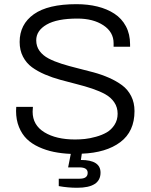

<svg xmlns="http://www.w3.org/2000/svg" viewBox="-20 -718 715 911"><path d="M346.2 172.9Q301.8 172.9 258.8 165V129.9H357.9Q396 129.9 396 102.1Q396 76.2 356.9 76.2H303.2L315.9 12.2Q272.5 10.3 235.4 2.7Q198.2 -4.9 164.6 -20.3Q130.9 -35.6 107.4 -58.3Q84 -81.1 70.1 -115.2Q56.2 -149.4 56.2 -191.9Q56.2 -203.1 57.1 -210.9H136.2Q136.2 -209 135.5 -200.4Q134.8 -191.9 134.8 -188Q134.8 -124.5 190.7 -90.3Q246.6 -56.2 335.9 -56.2Q358.9 -56.2 382.6 -58.6Q406.2 -61 435.3 -69.1Q464.4 -77.1 486.3 -89.8Q508.3 -102.5 523.2 -125.5Q538.1 -148.4 538.1 -178.2Q538.1 -209 522.2 -232.4Q506.3 -255.9 479.5 -270.8Q452.6 -285.6 417.7 -297.4Q382.8 -309.1 344.2 -318.8Q305.7 -328.6 267.1 -339.1Q228.5 -349.6 193.6 -364.5Q158.7 -379.4 131.8 -398.9Q105 -418.5 89.1 -449Q73.2 -479.5 73.2 -519Q73.2 -602.5 140.4 -650.4Q207.5 -698.2 342.8 -698.2Q397 -698.2 442.4 -687Q487.8 -675.8 522.7 -653.1Q557.6 -630.4 577.4 -593.3Q597.2 -556.2 597.2 -507.8V-496.1H519V-513.2Q519 -565.9 470.7 -597.9Q422.4 -629.9 347.2 -629.9Q250.5 -629.9 201.2 -601.3Q151.9 -572.8 151.9 -526.9Q151.9 -498 167.7 -476.3Q183.6 -454.6 210.7 -440.4Q237.8 -426.3 272.7 -415.3Q307.6 -404.3 346.2 -394.8Q384.8 -385.3 423.6 -374.8Q462.4 -364.3 497.3 -348.9Q532.2 -333.5 559.3 -313.5Q586.4 -293.5 602.3 -262.2Q618.2 -231 618.2 -190.9Q618.2 -94.2 551 -43.7Q483.9 6.8 368.2 11.2L363.8 41Q457 41 457 101.1Q457 172.9 346.2 172.9Z"/></svg>

Font: Archivo Light
Style: Regular
Weight: 300
Designer: Hector Gatti
Foundry: Omnibus-Type
Version: Version 2.001